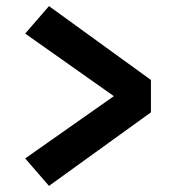

<svg xmlns="http://www.w3.org/2000/svg" viewBox="-20 -637 577 629"><path d="M140.5 -28 62.5 -118 353 -322 62.5 -527 140.5 -617 474.5 -375V-269Z"/></svg>

Font: Karla
Style: Bold
Weight: 700
Designer: Jonathan Pinhorn
Version: Version 2.004; ttfautohint (v1.8.4.7-5d5b);gftools[0.9.33]